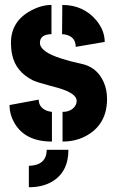

<svg xmlns="http://www.w3.org/2000/svg" viewBox="-20 -582 483 796"><path d="M99.6 194.3V105.5Q172.9 103.5 173.8 39.1H263.7Q263.7 131.8 194.3 171.9Q155.3 194.3 99.6 194.3ZM19.5 -146.5 140.6 -168.9Q140.6 -136.7 173.8 -123Q185.5 -119.1 195.3 -118.2V4.9Q82 4.9 38.1 -75.2Q19.5 -108.4 19.5 -146.5ZM25.4 -404.3Q25.4 -495.1 110.4 -539.1Q152.3 -561.5 193.4 -561.5V-440.4Q145.5 -439.5 145.5 -404.3Q145.5 -367.2 235.4 -338.9Q268.6 -328.1 313.5 -318.4Q380.9 -305.7 409.2 -243.2Q423.8 -210.9 423.8 -171.9Q423.8 -70.3 343.8 -22.5Q297.9 4.9 239.3 4.9V-118.2Q273.4 -118.2 290 -140.6Q297.9 -151.4 297.9 -164.1Q297.9 -194.3 223.6 -216.8Q211.9 -219.7 187.5 -226.6Q135.7 -240.2 116.2 -249Q44.9 -285.2 30.3 -355.5Q25.4 -378.9 25.4 -404.3ZM237.3 -440.4 238.3 -561.5Q326.2 -561.5 379.9 -497.1Q414.1 -455.1 414.1 -408.2L293.9 -387.7Q293.9 -431.6 247.1 -439.5Q241.2 -440.4 237.3 -440.4Z"/></svg>

Font: Post No Bills Jaffna ExtraBold
Style: Regular
Weight: 800
Designer: Kosala Senevirathne, Siva Puranthara, Lasantha Premarathna, Tharique Azeez
Foundry: Mooniak
Version: Version 1.220 ; ttfautohint (v1.6)